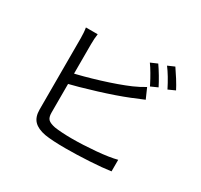

<svg xmlns="http://www.w3.org/2000/svg" viewBox="-168 -1019 1312 1256"><g transform="rotate(30 488.5 -391.5)"><path d="M790.5 -630.4 738.6 -607.2 730.8 -622.8Q715.8 -652.5 696.2 -686Q676.6 -719.6 659.8 -742.3L710.7 -764.2Q729.7 -737.3 752.6 -699Q775.5 -660.6 790.5 -630.4ZM899.4 -670.3 847.9 -647.1Q806.9 -728.6 767.1 -781.2L817.4 -803.1Q836.8 -775.5 861.3 -736.6Q885.7 -697.6 899.4 -670.3ZM266.4 -653.9V-137.2Q266.4 -101.3 281.6 -86.7Q296.8 -72.1 334.8 -64.5Q357.4 -60.9 393 -58.7Q428.6 -56.5 464.6 -56.5Q550.5 -56.5 646.1 -64.8Q741.6 -73 798.6 -88V-0.6Q736.9 8.5 640.8 14Q544.7 19.5 460.9 19.5Q360.4 19.5 304.8 10.3Q246.2 -0.6 217.5 -30Q188.7 -59.3 188.7 -116.5V-653.9Q188.7 -672.7 187.2 -694.6Q185.7 -716.4 182.7 -732.2H271.7Q269 -716.1 267.7 -695.3Q266.4 -674.4 266.4 -653.9ZM639 -550.9Q688.7 -572.8 724.2 -595.1L758.1 -518.3L729.1 -506.2Q699.7 -493.3 666.3 -480.3Q580.3 -445.7 457 -407.6Q333.7 -369.5 231.6 -344.6L231.2 -423.8Q323.7 -443.7 440.4 -479.7Q557.1 -515.7 639 -550.9Z"/></g></svg>

Font: Min Sans VF VF
Style: Regular
Weight: 400
Designer: Jinseong-Kim, NotoSansCJK, Nunito
Foundry: Jinseong-Kim
Version: Version 1.420;Glyphs 3.1.2 (3151)